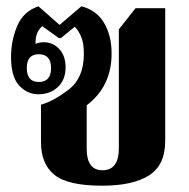

<svg xmlns="http://www.w3.org/2000/svg" viewBox="-20 -578 601 609"><path d="M504 -131V-552H410L357 -485V-108Q357 -38 305 -38Q255 -38 255 -106V-244Q334 -304 334 -408Q334 -465 310 -505.5Q286 -546 238 -558L169 -499L102 -558Q54 -542 34.5 -495.5Q15 -449 15 -397Q15 -335 40.5 -307Q66 -279 102 -279Q139 -279 163.5 -302Q188 -325 188 -364Q188 -401 168 -422.5Q148 -444 119 -444Q104 -444 93 -439Q91 -475 114 -495L167 -457H173L217 -493Q227 -484 236.5 -463.5Q246 -443 246 -407Q246 -331 198 -294Q150 -257 110 -246V-127Q110 -58 152.5 -23.5Q195 11 304 11Q401 11 452.5 -21.5Q504 -54 504 -131ZM103 -318Q65 -318 65 -362Q65 -406 103 -406Q142 -406 142 -362Q142 -318 103 -318Z"/></svg>

Font: Noto Serif Thai Condensed Extra
Style: Regular
Weight: 800
Width: 3
Designer: Monotype Design Team
Foundry: Monotype Imaging Inc.
Version: Version 1.901